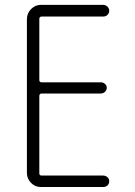

<svg xmlns="http://www.w3.org/2000/svg" viewBox="-20 -750 540 770"><path d="M143.6 0Q120.1 0 104 -17.1Q87.9 -34.2 87.9 -56.6V-672.9Q87.9 -696.3 104.5 -713.4Q121.1 -730.5 143.6 -730.5H393.6Q403.3 -730.5 410.6 -723.6Q418 -716.8 418 -707Q418 -697.3 411.1 -690.4Q404.3 -683.6 393.6 -683.6H147.5Q138.7 -683.6 137.7 -675.8V-428.7Q137.7 -419.9 147.5 -419.9H384.8Q393.6 -419.9 400.9 -413.6Q408.2 -407.2 408.2 -397.9Q408.2 -388.7 400.9 -381.8Q393.6 -375 384.8 -375H147.5Q138.7 -375 137.7 -366.2V-54.7Q137.7 -45.9 147.5 -45.9H393.6Q403.3 -45.9 410.6 -39.6Q418 -33.2 418 -22.9Q418 -12.7 411.1 -6.3Q404.3 0 393.6 0Z"/></svg>

Font: Rounded Mgen+ 1m light
Style: Regular
Weight: 200
Designer: [Source Han Sans]
Ryoko NISHIZUKA  (kana & ideographs); Paul D. Hunt (Latin, Greek & Cyrillic); Wenlong ZHANG  (bopomofo
Version: Version 1.059.20150602